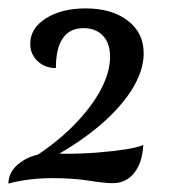

<svg xmlns="http://www.w3.org/2000/svg" viewBox="-21 -830 421 457"><path d="M73 -439 34 -440Q96 -476 142.5 -520Q189 -564 215 -609.5Q241 -655 241 -695Q241 -727 224 -745Q207 -763 178 -763Q145 -763 128.5 -739Q112 -715 112 -668Q86 -668 68.5 -684.5Q51 -701 51 -726Q51 -763 88.5 -786.5Q126 -810 183 -810Q245 -810 283 -781Q321 -752 321 -703Q321 -660 290.5 -613Q260 -566 204.5 -521.5Q149 -477 73 -439ZM-1 -393Q-1 -423 28.5 -444Q58 -465 98 -465Q104 -465 108 -465Q112 -465 118 -464.5Q124 -464 136 -464Q175 -464 212 -467Q249 -470 278 -474.5Q307 -479 320 -485Q318 -443 298.5 -418.5Q279 -394 247 -394Q228 -394 190.5 -400Q153 -406 103 -406Q75 -406 47.5 -402.5Q20 -399 -1 -393Z"/></svg>

Font: Merienda
Style: Regular
Weight: 400
Designer: Eduardo Rodriguez Tunni
Foundry: Eduardo Rodriguez Tunni
Version: Version 2.001